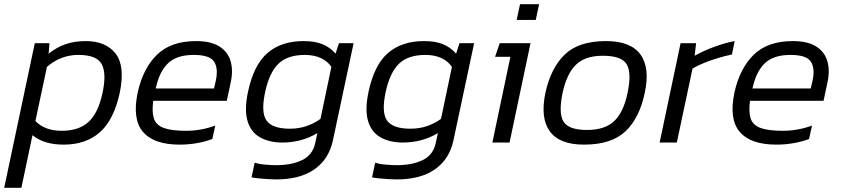

<svg xmlns="http://www.w3.org/2000/svg" viewBox="-52 -680 4014 916"><path d="M-32 216 114 -474H184L180 -424Q219 -455 261.5 -469.5Q304 -484 357 -484Q453 -484 499.5 -424.5Q546 -365 519 -236Q491 -108 424.5 -49Q358 10 251 10Q158 10 103 -35L50 216ZM243 -56Q323 -56 369.5 -97.5Q416 -139 437 -236Q457 -329 433.5 -373.5Q410 -418 322 -418Q238 -418 172 -361L117 -103Q137 -81 168.5 -68.5Q200 -56 243 -56Z M805 10Q682 10 630 -51Q578 -112 605 -239Q630 -353 696.5 -418.5Q763 -484 884 -484Q954 -484 994.5 -458.5Q1035 -433 1048 -388.5Q1061 -344 1049 -288L1030 -199H679Q672 -145 682.5 -114Q693 -83 729.5 -69.5Q766 -56 835 -56Q908 -56 975 -81L961 -17Q927 -4 887 3Q847 10 805 10ZM691 -258H969L978 -297Q990 -355 969 -386.5Q948 -418 872 -418Q791 -418 749.5 -378Q708 -338 691 -258Z M1265 176Q1249 176 1226 174.5Q1203 173 1182 171Q1161 169 1148 166L1163 96Q1183 103 1214.5 105.5Q1246 108 1266 108Q1340 108 1390 83.5Q1440 59 1452 2L1462 -45Q1387 0 1295 0Q1233 0 1189 -24.5Q1145 -49 1129 -102.5Q1113 -156 1131 -241Q1158 -370 1224 -427Q1290 -484 1396 -484Q1449 -484 1485.5 -469.5Q1522 -455 1549 -424L1565 -474H1635L1536 -9Q1517 79 1448.5 127.5Q1380 176 1265 176ZM1331 -66Q1374 -66 1410.5 -78.5Q1447 -91 1477 -113L1529 -361Q1509 -390 1476.5 -404Q1444 -418 1403 -418Q1320 -418 1276.5 -376Q1233 -334 1213 -241Q1192 -144 1219.5 -105Q1247 -66 1331 -66Z M1840 176Q1824 176 1801 174.5Q1778 173 1757 171Q1736 169 1723 166L1738 96Q1758 103 1789.5 105.5Q1821 108 1841 108Q1915 108 1965 83.5Q2015 59 2027 2L2037 -45Q1962 0 1870 0Q1808 0 1764 -24.5Q1720 -49 1704 -102.5Q1688 -156 1706 -241Q1733 -370 1799 -427Q1865 -484 1971 -484Q2024 -484 2060.5 -469.5Q2097 -455 2124 -424L2140 -474H2210L2111 -9Q2092 79 2023.5 127.5Q1955 176 1840 176ZM1906 -66Q1949 -66 1985.5 -78.5Q2022 -91 2052 -113L2104 -361Q2084 -390 2051.5 -404Q2019 -418 1978 -418Q1895 -418 1851.5 -376Q1808 -334 1788 -241Q1767 -144 1794.5 -105Q1822 -66 1906 -66Z M2413 -585 2429 -660H2520L2504 -585ZM2297 0 2383 -409H2310L2332 -474H2479L2379 0Z M2734 10Q2617 10 2571 -53.5Q2525 -117 2550 -237Q2576 -356 2642.5 -420Q2709 -484 2839 -484Q2957 -484 3003.5 -420Q3050 -356 3024 -237Q2999 -117 2932 -53.5Q2865 10 2734 10ZM2749 -60Q2834 -60 2878.5 -102.5Q2923 -145 2942 -237Q2962 -332 2938 -373Q2914 -414 2824 -414Q2740 -414 2696 -371.5Q2652 -329 2632 -237Q2612 -141 2636 -100.5Q2660 -60 2749 -60Z M3095 0 3195 -474H3269L3262 -414Q3303 -437 3354 -456Q3405 -475 3453 -484L3440 -420Q3410 -414 3375 -403.5Q3340 -393 3307.5 -380Q3275 -367 3252 -353L3177 0Z M3652 10Q3529 10 3477 -51Q3425 -112 3452 -239Q3477 -353 3543.5 -418.5Q3610 -484 3731 -484Q3801 -484 3841.5 -458.5Q3882 -433 3895 -388.5Q3908 -344 3896 -288L3877 -199H3526Q3519 -145 3529.5 -114Q3540 -83 3576.5 -69.5Q3613 -56 3682 -56Q3755 -56 3822 -81L3808 -17Q3774 -4 3734 3Q3694 10 3652 10ZM3538 -258H3816L3825 -297Q3837 -355 3816 -386.5Q3795 -418 3719 -418Q3638 -418 3596.5 -378Q3555 -338 3538 -258Z"/></svg>

Font: Kanit Light
Style: Italic
Weight: 300
Italic angle: -12°
Designer: Katatrad Team
Foundry: CadsonDemak
Version: Version 2.000; ttfautohint (v1.8.3)